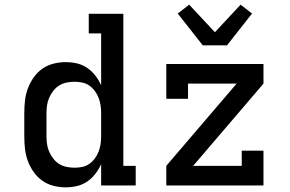

<svg xmlns="http://www.w3.org/2000/svg" viewBox="-20 -794 1240 822"><path d="M261 8Q235 8 209 1.5Q183 -5 161 -20.5Q139 -36 123.5 -58.5Q108 -81 99 -105.5Q90 -130 87 -156.5Q84 -183 84 -210V-310Q84 -337 87 -363.5Q90 -390 99 -414.5Q108 -439 123.5 -461.5Q139 -484 161 -499.5Q183 -515 209 -521.5Q235 -528 261 -528Q286 -528 309.5 -522.5Q333 -517 353 -503.5Q373 -490 388 -470.5Q403 -451 413 -429V-651H360V-735H508V-84H561V0H413V-91Q403 -69 388 -49.5Q373 -30 353 -16.5Q333 -3 309.5 2.5Q286 8 261 8ZM299 -76Q316 -76 332.5 -79.5Q349 -83 362.5 -92.5Q376 -102 386 -115.5Q396 -129 402 -144.5Q408 -160 410.5 -176.5Q413 -193 413 -210V-310Q413 -327 410.5 -343.5Q408 -360 402 -375.5Q396 -391 386 -404.5Q376 -418 362.5 -427.5Q349 -437 332.5 -440.5Q316 -444 299 -444Q282 -444 265 -440.5Q248 -437 233.5 -428Q219 -419 208.5 -405.5Q198 -392 191 -376.5Q184 -361 181.5 -344Q179 -327 179 -310V-210Q179 -193 181.5 -176Q184 -159 191 -143.5Q198 -128 208.5 -114.5Q219 -101 233.5 -92Q248 -83 265 -79.5Q282 -76 299 -76ZM692 0V-84L993 -436H785V-371H692V-520H1108V-436L807 -84H1015V-149H1108V0ZM848 -600 741 -736 790 -774 900 -656 1010 -774 1059 -736 952 -600Z"/></svg>

Font: Iosevka Etoile Medium
Style: Regular
Weight: 500
Designer: Belleve Invis
Foundry: Belleve Invis
Version: Version 22.1.2; ttfautohint (v1.8.4)